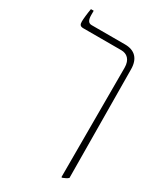

<svg xmlns="http://www.w3.org/2000/svg" viewBox="-169 -712 662 782"><g transform="rotate(30 162.0 -320.5)"><path d="M257 6H262C272 2 281 -2 287 -8L283 -516C283 -565 258 -592 211 -592H54C39 -592 32 -603 32 -627V-647H19C15 -625 12 -597 12 -585C12 -571 16 -564 31 -564H210C236 -564 257 -547 257 -509Z"/></g></svg>

Font: Noto Serif Hebrew ExtraCondensed Thin
Style: Regular
Weight: 100
Width: 2
Designer: Monotype Design Team
Foundry: Monotype Imaging Inc.
Version: Version 2.004